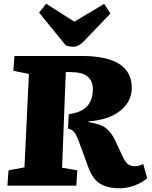

<svg xmlns="http://www.w3.org/2000/svg" viewBox="-20 -1002 820 1036"><path d="M351 -386Q416 -394 448.5 -427Q481 -460 481 -522Q481 -565 452.5 -589Q424 -613 360 -613H335L315 -97L397 -83L392 0H20L26 -83L112 -99L136 -603L52 -620L58 -700H420Q691 -700 691 -528Q691 -454 629 -404.5Q567 -355 458 -347V-343Q525 -333 553.5 -309Q582 -285 600 -247L644 -153Q658 -124 673 -114.5Q688 -105 707 -105Q719 -105 729.5 -108Q740 -111 753 -117L774 -41Q749 -17 707 -1.5Q665 14 627 14Q562 14 520.5 -10.5Q479 -35 454 -106L421 -197Q401 -254 388 -278Q375 -302 347 -309ZM191 -934 229 -982 381 -885 542 -981 576 -929 434 -781Q405 -750 376 -750Q356 -750 335 -757Z"/></svg>

Font: Literata 12pt ExtraBold
Style: Italic
Weight: 800
Italic angle: -2°
Designer: Latin by Veronika Burian and Jose Scaglione. Greek by Irene Vlachou. Cyrillic by Vera Evstafieva
Foundry: TypeTogether
Version: Version 3.002